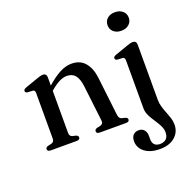

<svg xmlns="http://www.w3.org/2000/svg" viewBox="-157 -850 1231 1238"><g transform="rotate(-20 458.5 -231.5)"><path d="M211 -450V-68.5Q211 -55 216 -48.5Q221 -42 230.5 -39L253 -34Q268.5 -28.5 268.5 -17Q268.5 0 245.5 0H67Q55.5 0 50.2 -4.5Q45 -9 45 -16.5Q45 -22.5 49 -26.8Q53 -31 61.5 -33.5L85.5 -39Q95.5 -42 100.5 -48.5Q105.5 -55 105.5 -68.5V-379.5Q105.5 -390.5 101.8 -395.5Q98 -400.5 89.5 -401.5L55.5 -403Q47 -404.5 43.2 -408Q39.5 -411.5 39.5 -417Q39.5 -423.5 43.8 -427.8Q48 -432 59 -436L142.5 -465.5Q158 -471 167.8 -473.5Q177.5 -476 185.5 -476Q198 -476 204.5 -469Q211 -462 211 -450ZM196.5 -344 177 -363.5 199 -382.5Q258 -435 300.5 -457.5Q343 -480 383 -480Q443 -480 476 -440Q509 -400 516.5 -332.5L547 -70.5Q549 -56 553.8 -48.8Q558.5 -41.5 569 -38.5L590 -33.5Q598.5 -31 602.8 -26.8Q607 -22.5 607 -16.5Q607 -9 601.8 -4.5Q596.5 0 584.5 0H404.5Q381.5 0 381.5 -17Q381.5 -28.5 396.5 -34L420 -39Q431 -42 436.8 -49.2Q442.5 -56.5 440.5 -70.5L411.5 -316.5Q405.5 -366 385.5 -391Q365.5 -416 327.5 -416Q304 -416 277 -402.8Q250 -389.5 218 -362.5ZM827.5 -71Q827.5 -45.5 834.5 -22Q841.5 1.5 850.8 24.2Q860 47 867.2 69.5Q874.5 92 874.5 115.5Q874.5 168 836.2 200.5Q798 233 733.5 233Q687.5 233 656 218.8Q624.5 204.5 608.2 181Q592 157.5 592 130Q592 101 606.2 86.2Q620.5 71.5 644.5 71.5Q667.5 71.5 681 87.2Q694.5 103 694.5 128.5V151.5Q694.5 176.5 707.5 189.5Q720.5 202.5 745.5 202.5Q773 202 788 187Q803 172 803 143.5Q803 123.5 794.8 104.8Q786.5 86 774.5 67.2Q762.5 48.5 750.5 29.8Q738.5 11 730.2 -9Q722 -29 722 -50V-379.5Q722 -390.5 718.2 -395.5Q714.5 -400.5 706 -401.5L672 -403Q663.5 -404.5 659.8 -408Q656 -411.5 656 -417Q656 -423.5 660.2 -427.8Q664.5 -432 675.5 -436L759 -465.5Q775 -471 784.8 -473.5Q794.5 -476 801.5 -476Q814.5 -476 821 -469Q827.5 -462 827.5 -450ZM760 -569Q727.5 -569 707.5 -586.8Q687.5 -604.5 687.5 -632.5Q687.5 -661 707.5 -678.5Q727.5 -696 760 -696Q792.5 -696 812.8 -678.2Q833 -660.5 833 -632.5Q833 -604.5 812.8 -586.8Q792.5 -569 760 -569Z"/></g></svg>

Font: Fraunces Wonky
Style: Regular
Weight: 400
Version: Version 1.000;[b76b70a41]